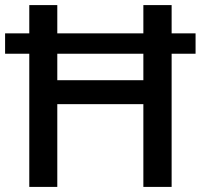

<svg xmlns="http://www.w3.org/2000/svg" viewBox="-20 -734 789 754"><path d="M95 0V-523H0V-603H95V-714H205V-603H543V-714H654V-603H748V-523H654V0H543V-325H205V0ZM205 -419H543V-523H205Z"/></svg>

Font: Noto Sans NKo Unjoined Medium
Style: Regular
Weight: 500
Designer: Monotype Design Team
Foundry: Monotype Imaging Inc.
Version: Version 2.004